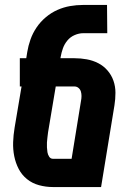

<svg xmlns="http://www.w3.org/2000/svg" viewBox="-20 -755 540 775"><path d="M388 0H194Q165 0 137.5 -7.5Q110 -15 89 -32Q68 -49 55.5 -73Q43 -97 37.5 -124.5Q32 -152 33 -181Q34 -210 39 -240L67 -406H60V-520H86L90 -545Q94 -570 103 -595.5Q112 -621 127.5 -644Q143 -667 165 -685.5Q187 -704 212 -715Q237 -726 263 -730.5Q289 -735 315 -735H412L413 -621H316Q299 -621 281.5 -613.5Q264 -606 252 -591.5Q240 -577 234 -560Q228 -543 225 -526L224 -520H280Q306 -520 330.5 -515.5Q355 -511 376.5 -500Q398 -489 414 -470.5Q430 -452 438 -429Q446 -406 446 -380.5Q446 -355 442 -330ZM194 -114H269L307 -348Q309 -358 309 -367.5Q309 -377 306.5 -385.5Q304 -394 297 -400Q290 -406 280 -406H205L174 -221Q173 -211 171.5 -200.5Q170 -190 169.5 -180Q169 -170 169.5 -160Q170 -150 171.5 -140.5Q173 -131 178.5 -122.5Q184 -114 194 -114Z"/></svg>

Font: Iosevka Heavy
Style: Italic
Weight: 900
Italic angle: -9°
Monospace: yes
Designer: Belleve Invis
Foundry: Belleve Invis
Version: Version 32.5.0; ttfautohint (v1.8.4)